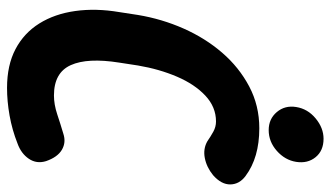

<svg xmlns="http://www.w3.org/2000/svg" viewBox="-212 -688 917 532"><g transform="rotate(90 246.0 -422.5)"><path d="M224 16Q161 16 116.5 -7.5Q72 -31 45.5 -73.5Q19 -116 11 -173Q3 -230 14 -295L22 -347Q33 -413 59.5 -473Q86 -533 126.5 -580Q167 -627 220 -655Q273 -683 336 -683Q417 -683 468 -645Q491 -628 491.5 -603Q492 -578 466 -555Q444 -537 418.5 -532Q393 -527 372 -539Q359 -548 345.5 -555.5Q332 -563 317 -563Q277 -563 245.5 -533.5Q214 -504 193 -455Q172 -406 162 -347L154 -295Q140 -207 161 -160.5Q182 -114 245 -114Q270 -114 297 -123Q324 -132 351 -140Q375 -148 395.5 -136Q416 -124 427 -92Q435 -66 420.5 -44.5Q406 -23 378 -13Q340 2 300.5 9Q261 16 224 16ZM277 -785Q282 -817 308.5 -839Q335 -861 365 -861Q398 -861 416 -839Q434 -817 429 -785Q424 -754 398.5 -731.5Q373 -709 341 -709Q310 -709 291 -731.5Q272 -754 277 -785Z"/></g></svg>

Font: Winky Sans SemiBold
Style: Italic
Weight: 600
Italic angle: -8.97852°
Designer: Simon Atzbach
Foundry: typofactur
Version: Version 1.205